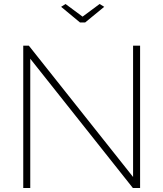

<svg xmlns="http://www.w3.org/2000/svg" viewBox="-20 -938 815 958"><path d="M131 -645V0H96V-710H124L644 -55V-710H679V0H643ZM307 -918 392 -855 477 -918 500 -904 405 -826H379L285 -904Z"/></svg>

Font: Raleway ExtraLight
Style: Regular
Weight: 200
Designer: Matt McInerney, Pablo Impallari, Rodrigo Fuenzalida
Foundry: Matt McInerney, Pablo Impallari, Rodrigo Fuenzalida
Version: Version 4.026